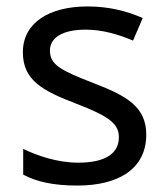

<svg xmlns="http://www.w3.org/2000/svg" viewBox="-20 -566 519 596"><path d="M220 10C351 10 434 -44 434 -148C434 -234 374 -268 273 -307C170 -347 135 -364 135 -409C135 -449 174 -474 246 -474C298 -474 348 -459 393 -440L423 -510C373 -532 317 -546 252 -546C132 -546 51 -495 51 -404C51 -316 113 -284 217 -244C322 -204 349 -180 349 -140C349 -92 311 -61 222 -61C159 -61 94 -83 52 -104V-24C93 -2 145 10 220 10Z"/></svg>

Font: Noto Sans Math
Style: Regular
Weight: 400
Designer: Monotype Design Team, Delve Withrington, Jeff Kellem
Foundry: Monotype Imaging Inc., Delve Fonts LLC
Version: Version 3.000